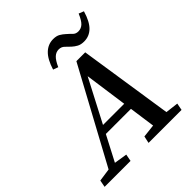

<svg xmlns="http://www.w3.org/2000/svg" viewBox="-238 -934 1078 1078"><g transform="rotate(-45 300.5 -395.5)"><path d="M-26 0 -18 -42 79 -56H100L188 -42L180 0ZM30 0 361 -611H431L524 0H417L343 -528L365 -543L82 0ZM173 -205 189 -252H443L439 -205ZM323 0 332 -42 456 -56H477L593 -42L585 0ZM235 -670Q254 -732 284.5 -761.5Q315 -791 356 -791Q382 -791 398 -781.5Q414 -772 427 -760Q442 -747 454.5 -734Q467 -721 487 -721Q509 -721 525.5 -736Q542 -751 559 -791L589 -779Q570 -715 540.5 -686.5Q511 -658 470 -658Q445 -658 428.5 -667Q412 -676 399 -688Q385 -701 371.5 -714.5Q358 -728 337 -728Q316 -728 299 -712.5Q282 -697 265 -659Z"/></g></svg>

Font: Lisu Bosa
Style: Bold Italic
Weight: 700
Italic angle: -19°
Designer: David Morse, Annie Olsen, Victor Gaultney, Frank Grießhammer (Latin)
Foundry: SIL International
Version: Version 2.000